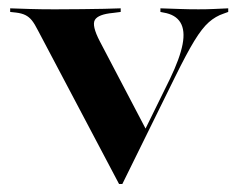

<svg xmlns="http://www.w3.org/2000/svg" viewBox="-20 -438 581 468"><path d="M270.2 10.5 72.6 -363.7Q64.5 -379.8 57.7 -388.3Q50.8 -396.8 41.9 -401.2Q33.1 -405.6 19.4 -407.3L4.8 -408.9V-417.7Q25.8 -416.9 52.8 -416.1Q79.8 -415.3 108.1 -415.3H114.5H118.5Q150.8 -415.3 180.2 -415.7Q209.7 -416.1 233.5 -416.5Q257.3 -416.9 274.2 -417.7V-408.9L255.6 -406.5Q219.4 -403.2 211.3 -389.5Q203.2 -375.8 223.4 -337.1L337.1 -120.2L329.8 -114.5L394.4 -246Q418.5 -296 425 -329.8Q431.5 -363.7 419.8 -383.1Q408.1 -402.4 379 -407.3L371 -408.9V-417.7Q397.6 -416.9 418.5 -416.1Q439.5 -415.3 463.7 -415.3Q484.7 -415.3 501.2 -416.1Q517.7 -416.9 536.3 -417.7V-408.9L525 -404.8Q505.6 -398.4 489.1 -383.9Q472.6 -369.4 453.6 -338.3Q434.7 -307.3 406.5 -250L278.2 10.5Z"/></svg>

Font: Playfair 144pt SemiExpanded ExtraBold
Style: Regular
Weight: 800
Width: 6
Designer: Claus Eggers Sørensen
Foundry: Claus Eggers Sørensen
Version: Version 2.203